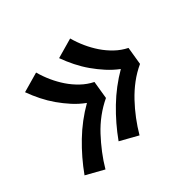

<svg xmlns="http://www.w3.org/2000/svg" viewBox="-124 -759 849 849"><g transform="rotate(-45 300.0 -335.0)"><path d="M313 -75 229 -122Q276 -188 334.5 -244.5Q393 -301 462 -341Q434 -362 410.5 -388Q387 -414 367 -442.5Q347 -471 331 -503Q315 -535 303 -568L399 -595Q408 -562 422 -531Q436 -500 454.5 -472.5Q473 -445 497.5 -421.5Q522 -398 552 -383L538 -297Q501 -280 469 -256Q437 -232 409 -202.5Q381 -173 357 -141Q333 -109 313 -75ZM100 -75 16 -122Q63 -188 121.5 -244.5Q180 -301 250 -341Q221 -362 197.5 -388Q174 -414 154 -442.5Q134 -471 118 -503Q102 -535 90 -568L186 -595Q195 -562 209 -531Q223 -500 241.5 -472.5Q260 -445 284.5 -421.5Q309 -398 339 -383L325 -297Q289 -280 256.5 -256Q224 -232 196.5 -202.5Q169 -173 144.5 -141Q120 -109 100 -75Z"/></g></svg>

Font: Iosevka Etoile Oblique
Style: Bold
Weight: 700
Italic angle: -9°
Designer: Belleve Invis
Foundry: Belleve Invis
Version: Version 15.5.2; ttfautohint (v1.8.4)